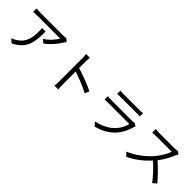

<svg xmlns="http://www.w3.org/2000/svg" viewBox="266 -2090 3447 3447"><g transform="rotate(45 1990.0 -366.5)"><path d="M882 -723C867 -720 831 -717 812 -717H238C201 -717 159 -721 124 -725V-635C164 -639 202 -641 238 -641H807C775 -580 681 -470 589 -417L655 -364C769 -444 864 -571 904 -640C907 -644 910 -648 913 -653L922 -663C925 -668 928 -672 931 -676ZM442 -544C445 -517 446 -496 446 -472C446 -304 424 -163 269 -67C241 -48 207 -32 180 -23L253 37C509 -91 532 -272 532 -544Z M1847 -342C1741 -395 1551 -467 1420 -507V-670C1420 -701 1424 -743 1427 -774H1329C1336 -743 1337 -698 1337 -670V-88C1337 -51 1335 -2 1331 30H1427C1423 -3 1421 -56 1421 -88L1420 -418C1531 -384 1703 -316 1813 -257Z M2231 -662C2258 -665 2290 -665 2321 -665H2713C2748 -665 2781 -665 2805 -662V-745C2781 -741 2746 -740 2714 -740H2321C2289 -740 2258 -741 2231 -745ZM2821 -517C2810 -510 2789 -509 2766 -509H2239C2210 -509 2178 -511 2142 -515V-431C2177 -434 2215 -434 2239 -434H2770C2711 -205 2523 -75 2299 -30L2361 41C2628 -32 2793 -187 2865 -452C2868 -459 2873 -472 2878 -481Z M3729 -708C3713 -703 3687 -699 3654 -699H3268C3238 -699 3181 -703 3167 -706V-615C3178 -615 3233 -620 3268 -620H3658C3634 -537 3559 -420 3492 -342C3387 -226 3241 -109 3080 -45L3144 22C3293 -46 3426 -153 3534 -270C3636 -179 3743 -60 3809 27L3879 -34C3815 -111 3691 -241 3587 -332C3658 -422 3720 -540 3755 -625C3762 -640 3773 -661 3780 -669Z"/></g></svg>

Font: Spoqa Han Sans Neo Regular
Style: Regular
Weight: 400
Designer: [Spoqa Han Sans Neo] Dong-huui Kim  Younghwa Kang  Yujin Lee  [Noto Sans] Ryoko NISHIZUKA  (kana & ideographs); Paul D. 
Foundry: Spoqa (http://www.spoqa-han-sans.com)
Version: Version 1.000